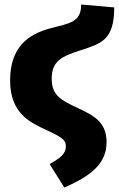

<svg xmlns="http://www.w3.org/2000/svg" viewBox="-20 -609 528 854"><path d="M266 225C391 171 454 115 454 23C454 -68 394 -96 327 -128C247 -165 210 -187 210 -259C210 -339 256 -359 341 -386C431 -416 488 -431 488 -576L341 -589C341 -510 291 -506 204 -483C105 -457 25 -399 25 -251C25 -102 117 -63 188 -30C250 0 273 10 273 42C273 77 245 95 201 121Z"/></svg>

Font: Fira Sans ExtraBold
Style: Regular
Weight: 800
Designer: bBox Type GmbH & Carrois Corporate GbR & Edenspiekermann AG
Foundry: bBox Type GmbH & Carrois Corporate GbR & Edenspiekermann AG
Version: Version 4.300;PS 004.300;hotconv 1.0.88;makeotf.lib2.5.64775